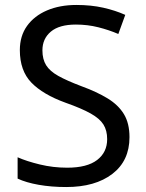

<svg xmlns="http://www.w3.org/2000/svg" viewBox="-20 -744 589 774"><path d="M502 -191Q502 -96 433 -43Q364 10 247 10Q187 10 136 1Q85 -8 51 -24V-110Q87 -94 140.5 -81Q194 -68 251 -68Q331 -68 371.5 -99Q412 -130 412 -183Q412 -218 397 -242Q382 -266 345.5 -286.5Q309 -307 244 -330Q153 -363 106.5 -411Q60 -459 60 -542Q60 -599 89 -639.5Q118 -680 169.5 -702Q221 -724 288 -724Q347 -724 396 -713Q445 -702 485 -684L457 -607Q420 -623 376.5 -634Q333 -645 286 -645Q219 -645 185 -616.5Q151 -588 151 -541Q151 -505 166 -481Q181 -457 215 -438Q249 -419 307 -397Q370 -374 413.5 -347.5Q457 -321 479.5 -284Q502 -247 502 -191Z"/></svg>

Font: Noto Sans Syloti Nagri
Style: Regular
Weight: 400
Designer: Monotype Design Team
Foundry: Monotype Imaging Inc.
Version: Version 2.003; ttfautohint (v1.8.4.7-5d5b)